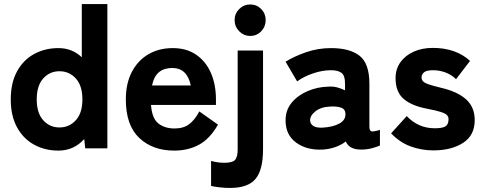

<svg xmlns="http://www.w3.org/2000/svg" viewBox="-20 -731 2384 946"><path d="M268 11Q201 11 147.5 -18.5Q94 -48 63.5 -104.5Q33 -161 33 -241Q33 -322 63.5 -378.5Q94 -435 147.5 -464.5Q201 -494 268 -494Q335 -494 383 -449V-711H509V0H400L395 -46Q344 11 268 11ZM273 -103Q321 -103 353.5 -138.5Q386 -174 386 -241Q386 -309 353.5 -344.5Q321 -380 273 -380Q225 -380 193 -344.5Q161 -309 161 -241Q161 -174 193 -138.5Q225 -103 273 -103Z M838 11Q732 11 666 -51.5Q600 -114 600 -241Q600 -320 629.5 -376.5Q659 -433 711 -463.5Q763 -494 831 -494Q899 -494 946.5 -461.5Q994 -429 1019 -372Q1044 -315 1044 -241V-214H724Q729 -147 760.5 -122.5Q792 -98 840 -98Q884 -98 912 -119Q940 -140 962 -182L1054 -117Q1015 -48 961.5 -18.5Q908 11 838 11ZM729 -310H920Q902 -396 829 -396Q789 -396 764 -376Q739 -356 729 -310Z M1114 195Q1088 195 1061.5 192Q1035 189 1020 185V62Q1039 67 1054.5 69Q1070 71 1086 71Q1126 71 1138.5 56.5Q1151 42 1151 5V-482H1276V5Q1276 106 1239 150.5Q1202 195 1114 195ZM1213 -554Q1181 -554 1158.5 -577Q1136 -600 1136 -632Q1136 -664 1158.5 -686.5Q1181 -709 1213 -709Q1245 -709 1267 -686.5Q1289 -664 1289 -632Q1289 -600 1267 -577Q1245 -554 1213 -554Z M1571 6Q1492 10 1439.5 -28Q1387 -66 1387 -138Q1387 -189 1417.5 -225.5Q1448 -262 1496.5 -282.5Q1545 -303 1597 -304Q1620 -306 1641 -300.5Q1662 -295 1680 -286V-318Q1680 -360 1662 -372.5Q1644 -385 1611 -385Q1568 -385 1522.5 -369.5Q1477 -354 1444 -330L1387 -427Q1429 -453 1487.5 -473.5Q1546 -494 1611 -494Q1704 -494 1752 -456Q1800 -418 1800 -318V-108Q1800 -87 1809.5 -84Q1819 -81 1852 -91V-14Q1836 -7 1812 -0.5Q1788 6 1759 6Q1700 6 1684 -34Q1638 1 1571 6ZM1568 -102Q1621 -105 1652.5 -122.5Q1684 -140 1682 -171Q1681 -194 1659.5 -201Q1638 -208 1607 -206Q1561 -204 1534 -182.5Q1507 -161 1508 -137Q1509 -120 1523.5 -110.5Q1538 -101 1568 -102Z M2115 10Q2057 10 2003.5 -9.5Q1950 -29 1907 -74L1984 -159Q2041 -99 2122 -99Q2160 -99 2175 -108.5Q2190 -118 2190 -144Q2190 -155 2182.5 -163.5Q2175 -172 2151.5 -179.5Q2128 -187 2081 -196Q2008 -210 1968.5 -244Q1929 -278 1929 -346Q1929 -391 1953 -424.5Q1977 -458 2018.5 -476.5Q2060 -495 2112 -495Q2226 -495 2296 -431L2227 -341Q2203 -364 2173.5 -374.5Q2144 -385 2114 -385Q2081 -385 2069 -374.5Q2057 -364 2057 -350Q2057 -340 2063 -332Q2069 -324 2089 -316.5Q2109 -309 2151 -299Q2234 -280 2276.5 -241.5Q2319 -203 2319 -139Q2319 -64 2261.5 -27Q2204 10 2115 10Z"/></svg>

Font: Zen Kaku Gothic New Black
Style: Regular
Weight: 900
Designer: Yoshimichi Ohira
Foundry: Positype
Version: Version 1.001